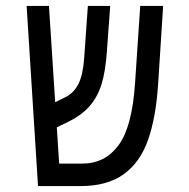

<svg xmlns="http://www.w3.org/2000/svg" viewBox="-20 -629 640 649"><path d="M70 -609H145.5L166.5 -283.5L201 -300.5Q230 -315 245.2 -345.5Q260.5 -376 264.5 -432.5L277 -609H352.5L341 -451Q336.5 -389 324 -346.8Q311.5 -304.5 285 -272.8Q258.5 -241 212 -218L172 -198.5L180 -76H258Q334.5 -76 380.5 -137.8Q426.5 -199.5 436.5 -347.5L454 -609H531.5L514.5 -345Q507 -231 480.2 -155.5Q453.5 -80 398 -40Q342.5 0 252.5 0H108.5Z"/></svg>

Font: JuliaMono Light
Style: Italic
Weight: 300
Italic angle: -9°
Monospace: yes
Designer: cormullion
Foundry: corm
Version: Version 0.054; ttfautohint (v1.8.4)